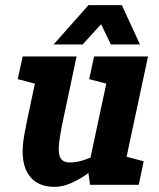

<svg xmlns="http://www.w3.org/2000/svg" viewBox="-20 -720 619 748"><path d="M85.3 -250H225.3Q213 -192 209.7 -155.8Q206.3 -119.7 216.3 -103.3Q226.3 -87 253 -87L193 8Q119 8 87.7 -45.5Q56.3 -99 75.3 -198ZM479.7 -140 322.7 -60 416.7 -500H556.7ZM225.3 -250H85.3L138.3 -500H278.3ZM322.7 -60 479.7 -140 450.7 0H330.7ZM425.3 -150 435 -146.7Q435 -146.7 420.7 -131Q406.3 -115.3 381.5 -92.3Q356.7 -69.3 325.3 -46.3Q294 -23.3 259.5 -7.7Q225 8 192 8L252 -87Q277 -87 306.7 -96.5Q336.3 -106 363.2 -118.5Q390 -131 407.7 -140.5Q425.3 -150 425.3 -150ZM440.7 0 439.3 -118.3 539.7 -91.7 520.7 0ZM125 -391.7 49 -411.7 68.3 -500H148.3ZM403.3 -391.7 327.3 -411.7 346.7 -500H426.7ZM338 -700H454.7L525.3 -546.7H412ZM441.3 -700 302 -546.7H188.7L324.7 -700Z"/></svg>

Font: Epunda Slab Light
Style: Italic
Weight: 300
Italic angle: -12°
Designer: Simon Atzbach
Foundry: typofactur
Version: Version 1.102